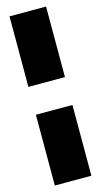

<svg xmlns="http://www.w3.org/2000/svg" viewBox="-123 -749 456 865"><g transform="rotate(-15 105.0 -316.5)"><path d="M19 78V-252H189.5V78ZM19 -382V-711H189.5V-382Z"/></g></svg>

Font: Anybody Black
Style: Regular
Weight: 900
Designer: Tyler Finck
Foundry: Etcetera Type Company
Version: Version 1.010; ttfautohint (v1.8.3) -l 8 -r 50 -G 200 -x 14 